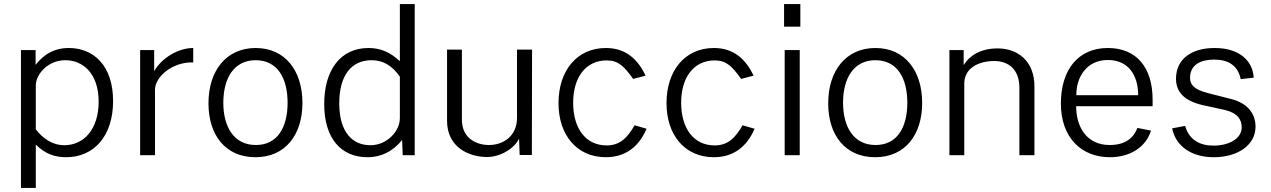

<svg xmlns="http://www.w3.org/2000/svg" viewBox="-20 -763 6251 944"><path d="M83 161H156V-52C203 -5 252 10 305 10C441 10 536 -93 536 -266C536 -441 440 -527 318 -527C223 -527 176 -470 155 -444V-517H83ZM296 -49C239 -49 193 -80 156 -127V-343C156 -398 216 -467 301 -467C387 -467 465 -403 465 -263C465 -127 392 -49 296 -49Z M669 0H742V-321C742 -387 830 -460 930 -456V-527C856 -527 775 -478 738 -413V-517H669Z M1236 10C1382 10 1467 -99 1467 -257C1467 -414 1383 -527 1237 -527C1092 -527 1005 -415 1005 -255C1005 -98 1089 10 1236 10ZM1238 -50C1130 -50 1078 -139 1078 -258C1078 -378 1130 -467 1237 -467C1344 -467 1394 -379 1394 -258C1394 -138 1345 -50 1238 -50Z M1787 10C1884 10 1938 -51 1957 -75L1960 0H2019V-743H1946V-462C1899 -506 1851 -527 1792 -527C1652 -527 1574 -416 1574 -252C1574 -81 1658 10 1787 10ZM1801 -49C1714 -49 1648 -112 1648 -255C1648 -394 1709 -467 1807 -467C1863 -467 1908 -441 1946 -386V-182C1946 -119 1884 -49 1801 -49Z M2372 9C2442 10 2512 -36 2532 -82L2535 -1H2595L2596 -519H2522V-182C2521 -94 2455 -50 2384 -50C2326 -50 2251 -80 2251 -175V-519H2178V-169C2178 -38 2286 8 2372 9Z M2959 -527C2816 -527 2726 -415 2726 -256C2726 -98 2817 10 2959 10C3056 10 3122 -43 3159 -130L3100 -147C3065 -86 3028 -48 2963 -48C2860 -48 2798 -131 2798 -258C2798 -384 2861 -466 2963 -466C3021 -466 3049 -436 3093 -375L3154 -391C3117 -470 3058 -527 2959 -527Z M3490 -527C3347 -527 3257 -415 3257 -256C3257 -98 3348 10 3490 10C3587 10 3653 -43 3690 -130L3631 -147C3596 -86 3559 -48 3494 -48C3391 -48 3329 -131 3329 -258C3329 -384 3392 -466 3494 -466C3552 -466 3580 -436 3624 -375L3685 -391C3648 -470 3589 -527 3490 -527Z M3915 -743H3835V-632H3915ZM3912 -517H3838V0H3912Z M4283 10C4429 10 4514 -99 4514 -257C4514 -414 4430 -527 4284 -527C4139 -527 4052 -415 4052 -255C4052 -98 4136 10 4283 10ZM4285 -50C4177 -50 4125 -139 4125 -258C4125 -378 4177 -467 4284 -467C4391 -467 4441 -379 4441 -258C4441 -138 4392 -50 4285 -50Z M4648 0H4721V-352C4721 -427 4790 -463 4868 -463C4943 -463 4992 -417 4992 -332V0H5066V-338C5066 -462 4985 -525 4885 -525C4801 -525 4746 -489 4718 -443V-517H4648Z M5271 -241H5647V-273C5647 -431 5568 -527 5427 -527C5281 -527 5196 -420 5196 -254C5196 -87 5296 10 5437 10C5534 10 5614 -38 5639 -121L5572 -134C5552 -80 5507 -50 5436 -50C5325 -50 5271 -136 5271 -241ZM5272 -295C5271 -379 5319 -468 5427 -468C5528 -468 5576 -393 5576 -295Z M5947 10C6069 10 6153 -52 6153 -140C6153 -195 6124 -254 6030 -277L5920 -305C5848 -323 5831 -349 5831 -380C5831 -451 5893 -470 5950 -470C6015 -470 6066 -444 6080 -374L6144 -381C6140 -461 6077 -527 5952 -527C5836 -527 5762 -471 5762 -376C5762 -311 5802 -267 5894 -246L6004 -222C6065 -207 6085 -175 6085 -137C6085 -80 6020 -47 5947 -47C5880 -47 5827 -74 5807 -144L5743 -132C5760 -45 5838 10 5947 10Z"/></svg>

Font: United Sans Light
Style: Regular
Weight: 300
Designer: Pablo Impallari, Rodrigo Fuenzalida (Modified by Dan O. Williams)
Version: Version 1.000;PS 001.000;hotconv 1.0.88;makeotf.lib2.5.64775